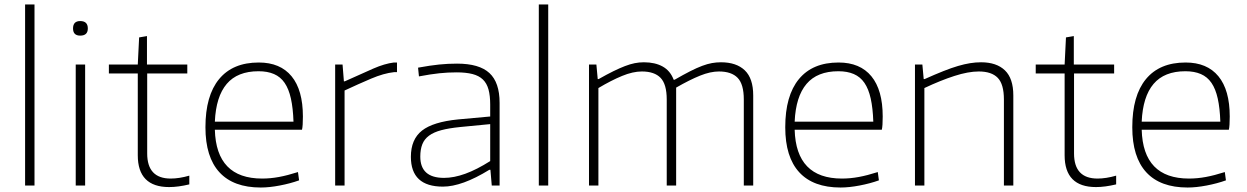

<svg xmlns="http://www.w3.org/2000/svg" viewBox="-20 -828 5564 857"><path d="M92 -808H134V0H92Z M338 -669Q306 -669 306 -701Q306 -734 338 -734Q372 -734 372 -701Q372 -669 338 -669ZM318 -540H360V0H318Z M735 7Q595 7 595 -135V-500H466V-540H595L601 -661L636 -667V-540H816V-500H637V-143Q637 -31 742 -31Q780 -31 825 -44V-5Q775 7 735 7Z M1144 9Q1022 9 959.5 -59Q897 -127 897 -260Q897 -401 958 -475Q1019 -549 1135 -549Q1231 -549 1281.5 -487.5Q1332 -426 1332 -308Q1332 -287 1331 -272Q1330 -257 1328 -249H939Q945 -31 1150 -31Q1187 -31 1225 -38Q1263 -45 1310 -60L1315 -23Q1276 -9 1229 0Q1182 9 1144 9ZM1134 -510Q1040 -510 992 -453.5Q944 -397 939 -285H1290Q1288 -345 1278.5 -388Q1269 -431 1250.5 -458Q1232 -485 1203 -497.5Q1174 -510 1134 -510Z M1476 -540H1509L1515 -465H1519Q1596 -500 1646.5 -522Q1697 -544 1738 -549H1752V-506H1739Q1693 -501 1636.5 -477Q1580 -453 1518 -424V0H1476Z M1957 5Q1814 5 1814 -128Q1814 -206 1863.5 -245Q1913 -284 2025 -295L2168 -308V-361Q2168 -401 2160.5 -428.5Q2153 -456 2135.5 -473Q2118 -490 2089 -497.5Q2060 -505 2018 -505Q1979 -505 1941 -501Q1903 -497 1850 -487L1846 -526Q1901 -536 1940 -540Q1979 -544 2020 -544Q2119 -544 2164.5 -502Q2210 -460 2210 -369V0H2175L2169 -70H2164Q2042 5 1957 5ZM1962 -34Q2006 -34 2057 -52.5Q2108 -71 2168 -109V-274L2034 -261Q1984 -256 1950 -247Q1916 -238 1895 -222.5Q1874 -207 1865 -184Q1856 -161 1856 -129Q1856 -34 1962 -34Z M2385 -808H2427V0H2385Z M2609 -540H2642L2648 -475H2652Q2689 -496 2717.5 -510Q2746 -524 2769.5 -533Q2793 -542 2813 -546Q2833 -550 2854 -550Q2904 -550 2938 -531Q2972 -512 2987 -472H2991Q3031 -495 3060.5 -510Q3090 -525 3114 -534Q3138 -543 3158 -546.5Q3178 -550 3198 -550Q3267 -550 3304.5 -514Q3342 -478 3342 -402V0H3300V-384Q3300 -452 3272.5 -480.5Q3245 -509 3189 -509Q3151 -509 3105 -490.5Q3059 -472 2998 -437V0H2956V-384Q2956 -452 2928.5 -480.5Q2901 -509 2845 -509Q2805 -509 2756.5 -489Q2708 -469 2651 -435V0H2609Z M3732 9Q3610 9 3547.5 -59Q3485 -127 3485 -260Q3485 -401 3546 -475Q3607 -549 3723 -549Q3819 -549 3869.5 -487.5Q3920 -426 3920 -308Q3920 -287 3919 -272Q3918 -257 3916 -249H3527Q3533 -31 3738 -31Q3775 -31 3813 -38Q3851 -45 3898 -60L3903 -23Q3864 -9 3817 0Q3770 9 3732 9ZM3722 -510Q3628 -510 3580 -453.5Q3532 -397 3527 -285H3878Q3876 -345 3866.5 -388Q3857 -431 3838.5 -458Q3820 -485 3791 -497.5Q3762 -510 3722 -510Z M4064 -540H4097L4103 -475H4107Q4154 -496 4190.5 -510.5Q4227 -525 4256 -533.5Q4285 -542 4310 -546Q4335 -550 4359 -550Q4428 -550 4465.5 -514Q4503 -478 4503 -402V0H4461V-384Q4461 -452 4433.5 -480.5Q4406 -509 4349 -509Q4302 -509 4240 -489Q4178 -469 4106 -435V0H4064Z M4872 7Q4732 7 4732 -135V-500H4603V-540H4732L4738 -661L4773 -667V-540H4953V-500H4774V-143Q4774 -31 4879 -31Q4917 -31 4962 -44V-5Q4912 7 4872 7Z M5281 9Q5159 9 5096.5 -59Q5034 -127 5034 -260Q5034 -401 5095 -475Q5156 -549 5272 -549Q5368 -549 5418.5 -487.5Q5469 -426 5469 -308Q5469 -287 5468 -272Q5467 -257 5465 -249H5076Q5082 -31 5287 -31Q5324 -31 5362 -38Q5400 -45 5447 -60L5452 -23Q5413 -9 5366 0Q5319 9 5281 9ZM5271 -510Q5177 -510 5129 -453.5Q5081 -397 5076 -285H5427Q5425 -345 5415.5 -388Q5406 -431 5387.5 -458Q5369 -485 5340 -497.5Q5311 -510 5271 -510Z"/></svg>

Font: Encode Sans Wide
Style: Thin
Weight: 100
Designer: Pablo Impallari, Andres Torresi
Foundry: Pablo Impallari, Andres Torresi
Version: Version 1.000; ttfautohint (v1.00) -l 8 -r 50 -G 200 -x 14 -